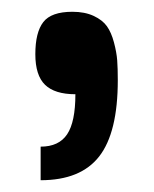

<svg xmlns="http://www.w3.org/2000/svg" viewBox="-20 -150 261 326"><path d="M103 -130Q124 -130 139 -123Q154 -116 161.5 -105.5Q169 -95 173.5 -78Q178 -61 179 -47.5Q180 -34 180 -14Q180 75 148.5 115.5Q117 156 49 156V99Q80 99 94 78Q108 57 108 10Q73 10 56.5 -6Q40 -22 40 -58Q40 -95 53.5 -112.5Q67 -130 103 -130Z"/></svg>

Font: Fivo Sans Med
Style: Regular
Weight: 450
Designer: Alexander Slobzheninov
Foundry: Alexander Slobzheninov
Version: 1.0